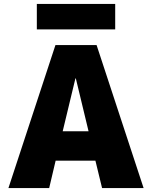

<svg xmlns="http://www.w3.org/2000/svg" viewBox="-20 -960 776 980"><path d="M168 -810V-940H568V-810ZM300 -290H432L367 -560H365ZM264 -140 231 0H23L263 -730H473L713 0H501L467 -140Z"/></svg>

Font: Mplus 1p Black
Style: Regular
Weight: 900
Version: Version 1.061